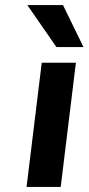

<svg xmlns="http://www.w3.org/2000/svg" viewBox="-20 -739 350 759"><path d="M280 -491H145L85 0H220ZM229 -719H88L203 -553H310Z"/></svg>

Font: Falling Sky
Style: SeBdObl
Weight: 600
Designer: Paul D. Hunt
Foundry: Adobe Systems Incorporated
Version: Version 1.02